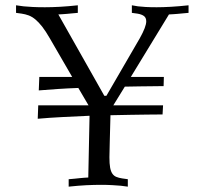

<svg xmlns="http://www.w3.org/2000/svg" viewBox="-20 -698 741 718"><path d="M123 -304.2H311L272.9 -369.1Q233.9 -367.7 196 -365.2Q158.2 -362.8 125 -359.9L127 -410.2H250L166 -555.2Q150.9 -581.5 137.7 -598.4Q124.5 -615.2 112.1 -625.5Q99.6 -635.7 87.2 -640.4Q74.7 -645 61 -647L40 -649.9V-678.2Q52.2 -676.3 68.4 -674.3Q82.5 -672.9 102.3 -671.9Q122.1 -670.9 147.9 -670.9Q173.8 -670.9 204.3 -672.6Q234.9 -674.3 271 -678.2V-649.9Q258.3 -648.9 248.5 -647.9Q238.8 -647 230.7 -646.2Q222.7 -645.5 214.8 -645Q207 -644.5 198.2 -644L370.1 -339.8H377.9L502.9 -555.2Q526.9 -598.1 526.9 -618.2Q526.9 -631.8 518.1 -638.2Q509.3 -644.5 494.1 -647L473.1 -649.9V-678.2Q482.9 -676.3 496.1 -674.3Q507.3 -672.9 524.7 -671.9Q542 -670.9 565.9 -670.9Q589.4 -670.9 619.1 -672.6Q648.9 -674.3 685.1 -678.2V-649.9Q672.4 -648.9 662.6 -647.9Q652.8 -647 644.8 -646.2Q636.7 -645.5 628.9 -645Q621.1 -644.5 611.8 -644L469.2 -410.2H592.8L591.8 -376Q572.8 -375.5 549.8 -375.5Q529.8 -375 503.7 -375Q477.5 -375 446.8 -374L403.8 -304.2H589.8L587.9 -270Q561.5 -270 530.8 -269.5Q504.4 -269 469 -268.6Q433.6 -268.1 393.1 -267.1Q391.6 -204.6 390.4 -165.5Q389.2 -126.5 389.2 -109.9Q389.2 -85.9 391.8 -71.3Q394.5 -56.6 400.4 -48.3Q406.2 -40 415.3 -36.4Q424.3 -32.7 437 -30.8L458 -27.8V0Q447.3 -1.5 432.1 -3.4Q419.4 -4.4 400.9 -5.6Q382.3 -6.8 357.9 -6.8Q333 -6.8 303.2 -5.4Q273.4 -3.9 236.8 0V-27.8Q249.5 -28.8 259.3 -29.8Q269 -30.8 277.3 -31.7Q285.6 -32.7 293.5 -33.2Q301.3 -33.7 310.1 -34.2L314.9 -265.1Q263.7 -262.7 213.9 -260.3Q164.1 -257.8 121.1 -253.9Z"/></svg>

Font: Simonetta
Style: Regular
Weight: 400
Designer: Gayaneh Bagdasaryan
Foundry: BrownFox
Version: Version 1.001